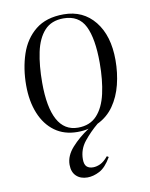

<svg xmlns="http://www.w3.org/2000/svg" viewBox="-84 -587 684 875"><g transform="rotate(-10 257.5 -149.5)"><path d="M250 226Q218 226 198.5 207.5Q179 189 179 155Q179 114 212.5 76.5Q246 39 293 8Q271 14 241 14Q180 14 136.5 -17.5Q93 -49 70 -105.5Q47 -162 47 -235Q47 -313 69 -379Q91 -445 140.5 -485Q190 -525 271 -525Q361 -525 414.5 -458.5Q468 -392 468 -279Q468 -220 454.5 -166Q441 -112 412 -70.5Q383 -29 337 -7Q301 23 272 59Q243 95 243 141Q243 165 253.5 175Q264 185 283 185Q299 185 316.5 177Q334 169 353 146L361 151Q335 196 306 211Q277 226 250 226ZM247 -5Q302 -5 334.5 -40Q367 -75 381 -137Q395 -199 395 -279Q395 -391 366.5 -449Q338 -507 267 -507Q211 -507 179 -472Q147 -437 134 -375.5Q121 -314 121 -234Q121 -121 152.5 -63Q184 -5 247 -5Z"/></g></svg>

Font: Literata 72pt Light
Style: Italic
Weight: 300
Italic angle: -2°
Designer: Latin by Veronika Burian and Jose Scaglione. Greek by Irene Vlachou. Cyrillic by Vera Evstafieva
Foundry: TypeTogether
Version: Version 3.002